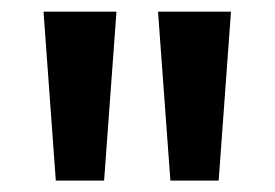

<svg xmlns="http://www.w3.org/2000/svg" viewBox="-20 -783 478 334"><path d="M77.1 -468.8 55.7 -762.7H182.6L161.1 -468.8ZM254.9 -762.7H381.8L360.4 -468.8H276.4Z"/></svg>

Font: Min Sans SemiBold
Style: Regular
Weight: 600
Designer: Jinseong-Kim, NotoSansCJK, Nunito
Foundry: Jinseong-Kim
Version: Version 1.400;Glyphs 3.1.2 (3151)